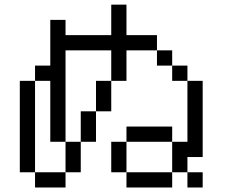

<svg xmlns="http://www.w3.org/2000/svg" viewBox="-20 -887 1040 840"><path d="M266.7 -133.3V-66.7H133.3V-133.3ZM266.7 -266.7H333.3V-133.3H266.7ZM266.7 -666.7V-266.7H200V-533.3H133.3V-600H200V-800H266.7V-733.3H466.7V-866.7H533.3V-733.3H666.7V-666.7H533.3V-533.3H466.7V-666.7ZM866.7 -133.3V-66.7H800V-133.3ZM866.7 -200H800V-133.3H733.3V-266.7H800V-533.3H866.7ZM533.3 -133.3H466.7V-266.7H533.3ZM533.3 -66.7V-133.3H733.3V-66.7ZM533.3 -266.7V-333.3H733.3V-266.7ZM800 -600V-533.3H733.3V-600ZM466.7 -400H400V-533.3H466.7ZM133.3 -133.3H66.7V-533.3H133.3ZM733.3 -666.7V-600H666.7V-666.7ZM400 -266.7H333.3V-400H400Z"/></svg>

Font: Galmuri14 Regular
Style: Regular
Weight: 400
Designer: Lee Minseo (quiple)
Version: Version 2.399;hotconv 1.1.1;makeotfexe 2.6.0 DEVELOPMENT